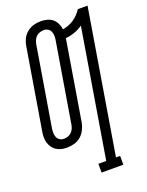

<svg xmlns="http://www.w3.org/2000/svg" viewBox="-174 -828 865 1128"><g transform="rotate(-20 258.5 -264.0)"><path d="M259 215V160H308L440 -638Q416 -621 387.5 -611Q359 -601 332 -599L250 -102Q246 -80 235.5 -58.5Q225 -37 207 -21Q189 -5 165.5 1.5Q142 8 120 8Q101 8 84 4Q67 0 52.5 -9.5Q38 -19 28.5 -33.5Q19 -48 14.5 -65Q10 -82 10.5 -100.5Q11 -119 15 -138L97 -633Q100 -655 110 -676.5Q120 -698 139 -714Q158 -730 180.5 -736.5Q203 -743 226 -743Q246 -743 265.5 -738Q285 -733 299.5 -721Q314 -709 322.5 -691.5Q331 -674 334 -654Q351 -656 369.5 -663Q388 -670 403.5 -680.5Q419 -691 432.5 -705Q446 -719 456 -735H517L369 160H395V215ZM120 -47Q133 -47 145.5 -51.5Q158 -56 167.5 -65.5Q177 -75 182 -87Q187 -99 189 -111L271 -606Q274 -621 273.5 -635Q273 -649 268 -661.5Q263 -674 251 -681Q239 -688 225 -688Q213 -688 200 -683.5Q187 -679 177.5 -669.5Q168 -660 163 -648Q158 -636 156 -624L74 -129Q72 -114 72 -100Q72 -86 77.5 -73.5Q83 -61 94.5 -54Q106 -47 120 -47Z"/></g></svg>

Font: Iosevka Curly Slab Light
Style: Italic
Weight: 300
Italic angle: -9°
Monospace: yes
Designer: Belleve Invis
Foundry: Belleve Invis
Version: Version 22.1.2; ttfautohint (v1.8.4)